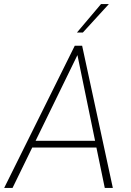

<svg xmlns="http://www.w3.org/2000/svg" viewBox="-24 -921 640 941"><path d="M-3.5 0H37.5L134 -198H448.5L489.5 0H529L378.5 -697H342.5ZM150.5 -231 355.5 -651 442 -231ZM353 -761.5H382L509.5 -901H471Z"/></svg>

Font: HK Grotesk ExtraLight
Style: Italic
Weight: 200
Italic angle: -16°
Designer: Alfredo Marco Pradil
Foundry: Hanken Design Co.
Version: Version 3.001;FEAKit 1.0